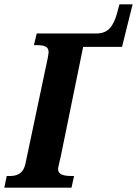

<svg xmlns="http://www.w3.org/2000/svg" viewBox="-40 -869 634 889"><path d="M-20 0H291L303 -54H296C258 -54 229 -59 229 -86C229 -97 235 -114 241 -143L345 -652H525L574 -849H513L501 -804C484 -750 464 -714 406 -714H130L117 -660H128C163 -660 185 -655 185 -628C185 -621 183 -611 181 -600L78 -112C67 -61 35 -54 3 -54H-9Z"/></svg>

Font: Noto Serif Condensed Extra
Style: Italic
Weight: 800
Width: 3
Italic angle: -12°
Designer: Monotype Design Team
Foundry: Monotype Imaging Inc.
Version: Version 1.901